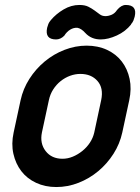

<svg xmlns="http://www.w3.org/2000/svg" viewBox="-20 -744 565 774"><path d="M300 -724Q322 -724 336 -717Q350 -710 361.5 -701.5Q373 -693 382.5 -686Q392 -679 405 -679Q417 -679 430 -684.5Q443 -690 452 -704Q469 -724 487 -724Q534 -724 523 -677Q521 -669 518 -661.5Q515 -654 508 -646H509Q486 -617 451 -601Q416 -585 386 -585Q348 -585 324 -611Q308 -629 292 -632Q277 -633 263 -624.5Q249 -616 239 -600Q224 -585 206 -585Q160 -585 170 -632Q172 -640 175 -647.5Q178 -655 185 -663Q206 -688 236.5 -706Q267 -724 300 -724ZM63 -340Q73 -386 98.5 -426Q124 -466 160 -496Q196 -526 240 -543Q284 -560 329 -560Q375 -560 411.5 -543Q448 -526 471 -496Q494 -466 502.5 -426Q511 -386 501 -340L473 -210Q463 -164 437.5 -124Q412 -84 376 -54Q340 -24 296.5 -7Q253 10 207 10Q162 10 125.5 -7Q89 -24 66 -54Q43 -84 34 -124Q25 -164 35 -210ZM149 -210Q140 -166 164 -135Q188 -104 232 -104Q253 -104 273.5 -112.5Q294 -121 312 -135.5Q330 -150 342.5 -169Q355 -188 360 -210L388 -341Q398 -389 373 -417.5Q348 -446 304 -446Q283 -446 262.5 -438.5Q242 -431 224.5 -417Q207 -403 194.5 -383.5Q182 -364 177 -340Z"/></svg>

Font: VDS
Style: Bold Italic
Weight: 700
Designer: artmaker
Foundry: artmaker
Version: Version 1.000 2009 initial release